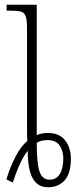

<svg xmlns="http://www.w3.org/2000/svg" viewBox="-20 -780 339 810"><path d="M7 -23Q22 -74 45 -118.5Q68 -163 95 -185Q94 -202 94 -218V-660Q94 -695 88.5 -711Q83 -727 68.5 -731Q54 -735 26 -735H8V-760H135V-210Q155 -219 182 -219Q231 -219 255 -187.5Q279 -156 279 -111Q279 -48 252.5 -19Q226 10 183 10Q139 10 118 -27.5Q97 -65 97 -144Q76 -117 60 -79.5Q44 -42 34 -10ZM189 -22Q218 -22 232.5 -46Q247 -70 247 -112Q247 -143 231.5 -166Q216 -189 181 -189Q154 -189 135 -178Q135 -89 147 -55.5Q159 -22 189 -22Z"/></svg>

Font: Noto Serif Condensed ExtraLight
Style: Regular
Weight: 200
Width: 3
Designer: Monotype Design Team
Foundry: Monotype Imaging Inc.
Version: Version 2.013; ttfautohint (v1.8.4.7-5d5b)